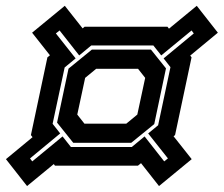

<svg xmlns="http://www.w3.org/2000/svg" viewBox="-67 -630 753 646"><path d="M24 -4 -47 -94.5 42.5 -168.5 37 -175.5 92.5 -437 101 -444 41 -520 151 -610.5 211 -534.5 217.5 -540H496.5L501.5 -533.5L595 -610.5L666 -520L573 -443L577.5 -437L522 -175.5L517 -171.5L578 -94.5L468 -4L407.5 -81L397 -72.5H118L114 -78ZM217 -214H358L395 -244.5L421.5 -368L397.5 -398.5H256.5L219.5 -368L193 -244.5ZM41.5 -87 143.5 -171 171.5 -135.5H376.5L419.5 -171L485.5 -87L498 -97L431.5 -181L465 -208.5L506.5 -404L483.5 -433.5L585 -517.5L577.5 -527.5L475.5 -443.5L449 -477H240L199.5 -443.5L133.5 -527.5L121 -517.5L187.5 -433.5L150.5 -403L110 -213.5L135.5 -181L34 -97ZM179.5 -149.5 125 -217.5 163.5 -399 242 -463H441L491.5 -400L452 -212.5L374.5 -149.5Z"/></svg>

Font: Tourney Thin
Style: Italic
Weight: 100
Italic angle: -12°
Designer: Tyler Finck
Foundry: Etcetera Type Co
Version: Version 1.015